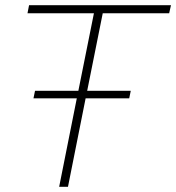

<svg xmlns="http://www.w3.org/2000/svg" viewBox="-20 -720 679 740"><path d="M208 0 276 -341H109L115 -370H282L342 -669H86L92 -700H639L632 -669H376L316 -370H484L478 -341H310L242 0Z"/></svg>

Font: Montserrat Thin ExtraLight
Style: Italic
Weight: 250
Italic angle: -11.3°
Version: Version 9.000